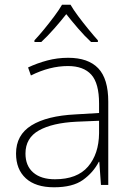

<svg xmlns="http://www.w3.org/2000/svg" viewBox="-20 -784 561 814"><path d="M269 -539Q354 -539 396.5 -494.5Q439 -450 439 -353V0H408L401 -98H399Q375 -52 331.5 -21Q288 10 209 10Q131 10 89.5 -28Q48 -66 48 -133Q48 -212 113.5 -252.5Q179 -293 300 -299L400 -305V-345Q400 -431 367 -467.5Q334 -504 268 -504Q191 -504 111 -464L99 -498Q137 -516 180 -527.5Q223 -539 269 -539ZM304 -268Q202 -263 145 -231Q88 -199 88 -133Q88 -81 121 -52.5Q154 -24 213 -24Q307 -24 353 -77.5Q399 -131 400 -219V-272ZM279 -764Q291 -743 311.5 -715.5Q332 -688 354.5 -660.5Q377 -633 395 -613V-606H366Q339 -631 311 -663.5Q283 -696 261 -724Q239 -696 210.5 -663.5Q182 -631 155 -606H126V-613Q145 -633 167.5 -660.5Q190 -688 210.5 -715.5Q231 -743 243 -764Z"/></svg>

Font: Noto Sans Gujarati UI ExtraLight
Style: Regular
Weight: 200
Designer: Jelle Bosma - Monotype Design Team, Universal Thirst
Foundry: Monotype Imaging Inc.
Version: Version 2.106; ttfautohint (v1.8.4.7-5d5b)